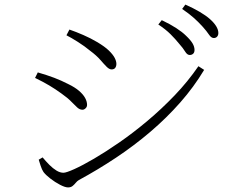

<svg xmlns="http://www.w3.org/2000/svg" viewBox="-20 -813 1040 838"><path d="M762 -622Q746 -642 724.5 -663.5Q703 -685 671 -706L686 -725Q722 -708 749 -690.5Q776 -673 792 -657Q812 -638 820.5 -623.5Q829 -609 829 -595Q829 -584 823 -578.5Q817 -573 808 -573Q797 -573 788 -588Q779 -603 762 -622ZM865 -696Q847 -716 827 -734Q807 -752 775 -774L789 -793Q825 -777 852 -761Q879 -745 896 -730Q933 -697 933 -669Q933 -659 927.5 -653Q922 -647 913 -647Q902 -647 892 -662Q882 -677 865 -696ZM270 -659 283 -684Q312 -674 344 -660Q376 -646 403 -630Q437 -610 455 -592.5Q473 -575 480.5 -560.5Q488 -546 488 -534Q488 -524 483 -517Q478 -510 467 -510Q457 -510 445.5 -521.5Q434 -533 417.5 -552Q401 -571 374 -591Q350 -611 320 -630Q290 -649 270 -659ZM846 -524 871 -508Q826 -433 766.5 -365.5Q707 -298 636 -237.5Q565 -177 486 -124.5Q407 -72 324 -27Q317 -23 310.5 -15Q304 -7 296.5 -1Q289 5 277 5Q264 5 242 -6.5Q220 -18 200 -33.5Q180 -49 170 -62Q163 -72 157 -90.5Q151 -109 149 -116L166 -126Q181 -108 196 -93Q211 -78 226.5 -68.5Q242 -59 257 -59Q269 -59 304.5 -75Q340 -91 390.5 -120.5Q441 -150 501 -191.5Q561 -233 623 -285Q685 -337 742.5 -397Q800 -457 846 -524ZM133 -473 145 -497Q186 -485 216.5 -473.5Q247 -462 278 -446Q307 -432 325 -416.5Q343 -401 351.5 -385.5Q360 -370 360 -355Q360 -349 357 -344.5Q354 -340 349.5 -337Q345 -334 340 -334Q328 -334 317 -344Q306 -354 290.5 -370Q275 -386 248 -405Q222 -424 195 -440Q168 -456 133 -473Z"/></svg>

Font: Early Summer Mincho VF
Style: Regular
Weight: 250
Designer: GuiWonder
Version: Version 1.002